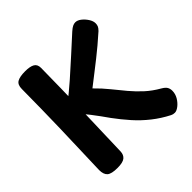

<svg xmlns="http://www.w3.org/2000/svg" viewBox="-206 -949 1144 1144"><g transform="rotate(-45 366.0 -377.0)"><path d="M236 -40Q235 -12 217 2.5Q199 17 154 17Q103 17 85 1Q67 -15 67 -52Q73 -214 77.5 -384.5Q82 -555 83 -719Q83 -755 104.5 -767.5Q126 -780 172 -780Q212 -780 232.5 -768.5Q253 -757 253 -727Q251 -558 246.5 -385Q242 -212 236 -40ZM538 -749Q555 -764 566.5 -769.5Q578 -775 589 -775Q607 -775 625.5 -760.5Q644 -746 657.5 -725Q671 -704 671 -685Q671 -673 667 -663Q663 -653 650 -640Q615 -609 585.5 -584Q556 -559 526 -535.5Q496 -512 461.5 -485Q427 -458 383 -424Q424 -384 456.5 -343.5Q489 -303 520.5 -265.5Q552 -228 588.5 -194.5Q625 -161 674 -133Q696 -120 703 -107Q710 -94 710 -78Q710 -51 696 -27.5Q682 -4 662.5 11Q643 26 628 26Q613 26 602 20Q547 -8 499.5 -45.5Q452 -83 412 -128Q372 -173 336 -222Q302 -271 265.5 -318.5Q229 -366 185 -408L204 -457Q266 -505 323 -555Q380 -605 433.5 -654Q487 -703 538 -749Z"/></g></svg>

Font: Playpen Sans Arabic
Style: Bold
Weight: 700
Version: Version 2.000